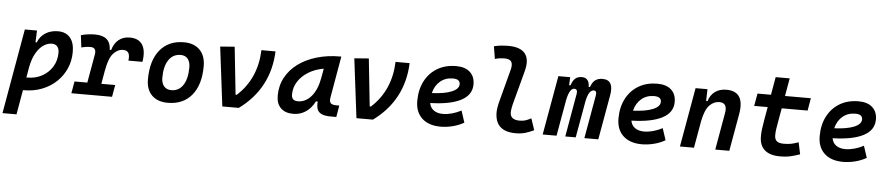

<svg xmlns="http://www.w3.org/2000/svg" viewBox="-57 -1094 7724 1671"><g transform="rotate(5 3804.5 -258.5)"><path d="M114.7 224.6H-7.8L122.6 -517.6H229L224.6 -414.6H235.4Q256.8 -468.8 303 -498Q349.1 -527.3 413.1 -527.3Q481 -527.3 518.1 -483.6Q555.2 -439.9 555.2 -359.4Q555.2 -280.3 525.4 -213.1Q495.6 -146 442.4 -95.9Q389.2 -45.9 317.4 -18.1Q245.6 9.8 161.1 9.8Q156.7 9.8 152.3 9.8ZM172.4 -102.5Q176.3 -102.5 180.7 -102.5Q252.4 -102.5 309.3 -133.8Q366.2 -165 399.2 -219.2Q432.1 -273.4 432.1 -341.8Q432.1 -377 415.3 -396Q398.4 -415 367.7 -415Q332 -415 296.1 -391.6Q260.3 -368.2 231.2 -318.6Q202.1 -269 187.5 -190.4Z M574.2 0 592.8 -104.5H704.6L748.5 -353Q759.3 -415.5 705.6 -415.5Q667 -415.5 626 -404.3L612.8 -510.7Q671.4 -527.3 735.8 -527.3Q871.6 -527.3 874 -405.3H886.7Q902.8 -463.4 942.1 -495.4Q981.4 -527.3 1039.1 -527.3Q1117.2 -527.3 1149.9 -475.6Q1182.6 -423.8 1167 -326.2H1043.9Q1057.6 -415 991.2 -415Q943.8 -415 905.8 -373.8Q867.7 -332.5 848.6 -226.1V-227.5L827.1 -104.5H948.2L929.7 0Z M1417 9.8Q1327.6 9.8 1277.6 -39.8Q1227.5 -89.4 1227.5 -177.7Q1227.5 -342.8 1302.7 -435.1Q1377.9 -527.3 1511.7 -527.3Q1601.1 -527.3 1651.1 -476.6Q1701.2 -425.8 1701.2 -335Q1701.2 -172.4 1626.2 -81.3Q1551.3 9.8 1417 9.8ZM1438.5 -102.5Q1503.9 -102.5 1540.8 -158.4Q1577.6 -214.4 1577.6 -314Q1577.6 -361.8 1555.7 -388.4Q1533.7 -415 1493.7 -415Q1426.8 -415 1388.9 -359.1Q1351.1 -303.2 1351.1 -203.6Q1351.1 -156.2 1374 -129.4Q1397 -102.5 1438.5 -102.5Z M1893.1 0 1829.1 -517.6 1955.1 -527.3 1999 -111.8H2009.3Q2180.2 -266.6 2189.5 -517.6H2312.5Q2299.3 -191.9 2037.1 0Z M2512.7 10.3Q2442.4 10.3 2403.8 -27.8Q2365.2 -65.9 2365.2 -135.3Q2365.2 -223.1 2403.8 -294.7Q2442.4 -366.2 2511.5 -417Q2580.6 -467.8 2673.8 -495.1Q2767.1 -522.5 2876 -522.5H2887.2L2824.2 -161.6Q2817.9 -125.5 2830.6 -110.8Q2843.3 -96.2 2884.8 -96.2H2906.7L2889.2 4.9H2843.3Q2784.2 4.9 2756.1 -10.5Q2728 -25.9 2720.7 -53Q2713.4 -80.1 2716.8 -114.7H2700.7Q2670.9 -54.7 2622.3 -22.2Q2573.7 10.3 2512.7 10.3ZM2544.4 -102.1Q2611.3 -102.1 2661.4 -160.4Q2711.4 -218.8 2730 -325.7L2744.1 -404.3Q2670.4 -392.1 2612.5 -356.9Q2554.7 -321.8 2521.5 -270.3Q2488.3 -218.8 2488.3 -156.2Q2488.3 -102.1 2544.4 -102.1Z M3064.9 0 3001 -517.6 3127 -527.3 3170.9 -111.8H3181.2Q3352.1 -266.6 3361.3 -517.6H3484.4Q3471.2 -191.9 3209 0Z M3811.5 -102.5Q3848.1 -102.5 3889.9 -114Q3931.6 -125.5 3970.2 -146L4003.9 -43Q3957 -16.1 3903.6 -3.2Q3850.1 9.8 3801.3 9.8Q3696.8 9.8 3637.9 -44.4Q3579.1 -98.6 3579.1 -195.8Q3579.1 -295.4 3618.2 -370.1Q3657.2 -444.8 3727.3 -486.1Q3797.4 -527.3 3891.1 -527.3Q3968.3 -527.3 4011.2 -488.8Q4054.2 -450.2 4054.2 -381.8Q4054.2 -289.1 3960.9 -240.5Q3867.7 -191.9 3692.9 -187.5Q3699.7 -147 3730.5 -124.8Q3761.2 -102.5 3811.5 -102.5ZM3699.2 -274.9Q3810.5 -279.8 3872.3 -305.4Q3934.1 -331.1 3934.1 -373Q3934.1 -417.5 3871.6 -417.5Q3806.6 -417.5 3761 -379.2Q3715.3 -340.8 3699.2 -274.9Z M4456.5 9.8Q4275.4 9.8 4275.4 -157.7Q4275.4 -174.3 4279.5 -201.4Q4283.7 -228.5 4295.9 -272.9L4365.2 -535.2Q4377.9 -584 4363.8 -607.2Q4349.6 -630.4 4303.7 -630.4Q4283.2 -630.4 4262 -627.7Q4240.7 -625 4220.2 -618.7L4202.1 -728Q4233.4 -735.8 4265.1 -739Q4296.9 -742.2 4328.1 -742.2Q4433.1 -742.2 4474.6 -689.7Q4516.1 -637.2 4487.8 -532.7L4418.5 -272.9Q4406.7 -230 4402.6 -205.6Q4398.4 -181.2 4398.4 -168.5Q4397.9 -102.5 4481.4 -102.5Q4509.3 -102.5 4530.8 -109.1Q4552.2 -115.7 4581.5 -131.3L4615.2 -30.3Q4581.1 -13.7 4543.2 -2Q4505.4 9.8 4456.5 9.8Z M4887.2 -517.6 4883.8 -447.3H4896Q4909.7 -490.7 4932.1 -509Q4954.6 -527.3 4988.3 -527.3Q5053.7 -527.3 5054.7 -447.3H5065.9Q5081.1 -491.2 5106.4 -509.3Q5131.8 -527.3 5169.4 -527.3Q5271.5 -527.3 5247.1 -390.6L5177.7 0H5056.2L5123 -377.4Q5130.9 -420.4 5101.6 -420.4Q5058.6 -420.4 5038.1 -323.2L4980.5 0H4889.2L4955.6 -377.4Q4962.9 -420.4 4931.6 -420.4Q4891.1 -420.4 4869.6 -319.3L4813 0H4691.9L4783.7 -517.6Z M5569.3 -102.5Q5606 -102.5 5647.7 -114Q5689.5 -125.5 5728 -146L5761.7 -43Q5714.8 -16.1 5661.4 -3.2Q5607.9 9.8 5559.1 9.8Q5454.6 9.8 5395.8 -44.4Q5336.9 -98.6 5336.9 -195.8Q5336.9 -295.4 5376 -370.1Q5415 -444.8 5485.1 -486.1Q5555.2 -527.3 5648.9 -527.3Q5726.1 -527.3 5769 -488.8Q5812 -450.2 5812 -381.8Q5812 -289.1 5718.8 -240.5Q5625.5 -191.9 5450.7 -187.5Q5457.5 -147 5488.3 -124.8Q5519 -102.5 5569.3 -102.5ZM5457 -274.9Q5568.4 -279.8 5630.1 -305.4Q5691.9 -331.1 5691.9 -373Q5691.9 -417.5 5629.4 -417.5Q5564.5 -417.5 5518.8 -379.2Q5473.1 -340.8 5457 -274.9Z M5891.1 0 5982.4 -517.6H6086.4L6083.5 -414.1H6095.7Q6111.8 -468.3 6152.1 -497.8Q6192.4 -527.3 6251.5 -527.3Q6415.5 -527.3 6379.9 -325.2L6322.3 0H6199.7L6256.8 -325.2Q6272.5 -415 6199.7 -415Q6152.3 -415 6114 -376.2Q6075.7 -337.4 6055.7 -237.8L6013.7 0Z M6766.1 9.8Q6677.7 9.8 6631.6 -30.3Q6585.4 -70.3 6585.4 -148.4Q6585.4 -180.7 6589.1 -210.9Q6592.8 -241.2 6602.1 -295.4L6622.1 -408.2H6503.9L6523.4 -517.6H6641.1L6668.5 -673.8H6791L6763.7 -517.6H6989.7L6970.7 -408.2H6744.6L6724.6 -295.4Q6716.3 -248 6712.4 -222.7Q6708.5 -197.3 6708.5 -169.9Q6708.5 -134.8 6727.5 -118.7Q6746.6 -102.5 6788.1 -102.5Q6824.2 -102.5 6851.8 -107.7Q6879.4 -112.8 6917 -126.5L6939 -23.4Q6901.9 -9.8 6860.8 0Q6819.8 9.8 6766.1 9.8Z M7327.1 -102.5Q7363.8 -102.5 7405.5 -114Q7447.3 -125.5 7485.8 -146L7519.5 -43Q7472.7 -16.1 7419.2 -3.2Q7365.7 9.8 7316.9 9.8Q7212.4 9.8 7153.6 -44.4Q7094.7 -98.6 7094.7 -195.8Q7094.7 -295.4 7133.8 -370.1Q7172.9 -444.8 7242.9 -486.1Q7313 -527.3 7406.7 -527.3Q7483.9 -527.3 7526.9 -488.8Q7569.8 -450.2 7569.8 -381.8Q7569.8 -289.1 7476.6 -240.5Q7383.3 -191.9 7208.5 -187.5Q7215.3 -147 7246.1 -124.8Q7276.9 -102.5 7327.1 -102.5ZM7214.8 -274.9Q7326.2 -279.8 7387.9 -305.4Q7449.7 -331.1 7449.7 -373Q7449.7 -417.5 7387.2 -417.5Q7322.3 -417.5 7276.6 -379.2Q7231 -340.8 7214.8 -274.9Z"/></g></svg>

Font: Cascadia Mono NF SemiBold
Style: Italic
Weight: 600
Italic angle: -10°
Monospace: yes
Designer: Aaron Bell
Foundry: Saja Typeworks
Version: Version 2404.023; ttfautohint (v1.8.4)